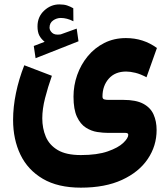

<svg xmlns="http://www.w3.org/2000/svg" viewBox="-20 -614 770 880"><path d="M184.6 -422.4Q168 -436 159.9 -451.9Q151.9 -467.8 151.9 -493.2Q151.9 -537.1 182.4 -565.4Q212.9 -593.8 252 -593.8Q273.4 -593.8 287.4 -589.1Q301.3 -584.5 315.9 -576.2L316.4 -516.6Q286.6 -531.7 258.8 -531.7Q239.7 -531.7 223.4 -520.3Q207 -508.8 207 -486.8Q207.5 -474.1 219.2 -463.4Q231 -452.6 256.3 -456.1Q256.8 -456.1 259.8 -457L331.5 -482.9L339.8 -424.8L143.1 -347.2L134.8 -403.3ZM350.6 246.1Q245.6 246.1 176.5 205.6Q107.4 165 73.7 95Q40 24.9 40 -64.5Q40 -124 53.2 -187.7Q66.4 -251.5 91.3 -314.9L217.8 -266.6Q199.2 -213.9 186.5 -164.1Q173.8 -114.3 173.8 -71.8Q173.8 -25.9 189.9 12.5Q206.1 50.8 244.6 73.7Q283.2 96.7 350.6 96.7Q425.8 96.7 473.9 79.8Q522 63 544.9 41Q567.9 19 567.9 3.9Q567.9 -4.9 555.2 -4.9H476.1Q453.1 -4.9 425.8 -9Q398.4 -13.2 373.5 -29.1Q348.6 -44.9 332.8 -78.6Q316.9 -112.3 316.9 -170.9Q316.9 -222.2 333.7 -270Q350.6 -317.9 382.1 -356.2Q413.6 -394.5 458 -417Q502.4 -439.5 557.1 -439.5Q637.2 -439.5 699.2 -394L651.4 -259.8Q624.5 -274.4 600.6 -280.3Q576.7 -286.1 558.1 -286.1Q507.3 -286.1 478.5 -253.4Q449.7 -220.7 449.7 -171.4Q449.7 -160.6 458 -158.4Q466.3 -156.2 476.1 -156.2H545.4Q603.5 -156.2 636.7 -138.4Q669.9 -120.6 683.8 -89.4Q697.8 -58.1 697.8 -18.1Q697.8 54.7 657.2 114.7Q616.7 174.8 539.3 210.4Q461.9 246.1 350.6 246.1Z"/></svg>

Font: Vazirmatn FD Black
Style: Regular
Weight: 900
Designer: Saber Rastikerdar
Foundry: Saber Rastikerdar
Version: Version 33.003